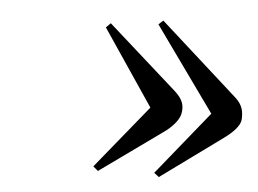

<svg xmlns="http://www.w3.org/2000/svg" viewBox="-38 -593 679 505"><g transform="rotate(5 301.0 -340.5)"><path d="M398 -135 560 -253C582 -269 601 -288 602 -305C603 -326 600 -343 580 -361L374 -546L362 -535L521 -313L385 -145ZM224 -148 237 -137 400 -254C423 -270 440 -290 443 -307C447 -329 441 -345 420 -364L237 -527L225 -515L360 -315Z"/></g></svg>

Font: Louise
Style: Regular
Weight: 400
Designer: Ange Degheest & Luna Delabre & Camille Depalle
Foundry: Velvetyne Type Foundry
Version: Version 1.000;FEAKit 1.0